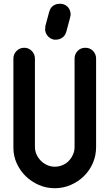

<svg xmlns="http://www.w3.org/2000/svg" viewBox="-20 -988 580 1017"><path d="M165 -211Q165 -189 173.5 -170Q182 -151 196.5 -136.5Q211 -122 230 -113.5Q249 -105 270 -105Q291 -105 310.5 -113Q330 -121 344 -135.5Q358 -150 366.5 -169Q375 -188 375 -209V-678Q375 -701 391 -718Q407 -735 432 -735Q457 -735 473 -718Q489 -701 489 -678V-209Q489 -164 472 -124.5Q455 -85 425 -55.5Q395 -26 355 -8.5Q315 9 270 9Q226 9 186.5 -8Q147 -25 117 -54Q87 -83 69 -122Q51 -161 51 -205V-678Q51 -701 67.5 -718Q84 -735 109 -735Q132 -735 148.5 -718Q165 -701 165 -678ZM241 -927V-926Q246 -946 261 -957Q276 -968 296 -968H302H305Q307 -968 312 -966L311 -967Q331 -962 342.5 -947Q354 -932 354 -911Q354 -908 353.5 -904.5Q353 -901 351 -896L352 -897L331 -819V-820Q326 -800 310.5 -789Q295 -778 277 -778H270H266Q264 -778 262 -779Q243 -784 231 -799.5Q219 -815 219 -834Q219 -836 219.5 -837.5Q220 -839 220 -841V-849Z"/></svg>

Font: VDS
Style: Bold
Weight: 700
Designer: artmaker
Foundry: artmaker
Version: Version 1.000 2009 initial release